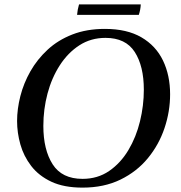

<svg xmlns="http://www.w3.org/2000/svg" viewBox="-20 -843 828 877"><path d="M757 -412Q757 -334 731.5 -258Q706 -182 655.5 -120.5Q605 -59 530 -22.5Q455 14 357 14Q272 14 214.5 -13Q157 -40 122.5 -85Q88 -130 73 -183.5Q58 -237 58 -290Q58 -345 73 -404Q88 -463 119 -517.5Q150 -572 197.5 -616Q245 -660 310.5 -685.5Q376 -711 459 -711Q560 -711 626 -672.5Q692 -634 724.5 -566.5Q757 -499 757 -412ZM637 -433Q637 -541 595.5 -605.5Q554 -670 462 -670Q395 -670 342.5 -636Q290 -602 253 -544.5Q216 -487 197 -415.5Q178 -344 178 -268Q178 -159 220.5 -92.5Q263 -26 357 -26Q426 -26 478.5 -62Q531 -98 566.5 -157.5Q602 -217 619.5 -289Q637 -361 637 -433ZM341 -823H623Q622 -799 614 -775H332Q334 -799 341 -823Z"/></svg>

Font: Tiro Kannada
Style: Italic
Weight: 400
Italic angle: -11°
Designer: Kannada: John Hudson & Fiona Ross, assisted by Kaja Sojewska. Latin: John Hudson with Paul Hanslow, assisted by Kaja Soj
Foundry: Tiro Typeworks Ltd.
Version: Version 1.52